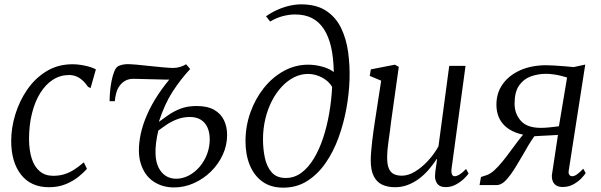

<svg xmlns="http://www.w3.org/2000/svg" viewBox="-20 -851 2762 883"><path d="M205 10Q122 10 76.8 -47.8Q31.5 -105.5 31.5 -203Q31.5 -262.5 50.2 -324.2Q69 -386 105 -438.5Q141 -491 193.5 -523.2Q246 -555.5 313.5 -555.5Q340 -555.5 370 -549.2Q400 -543 421 -532L396.5 -446L385 -451.5Q372.5 -470 358.5 -482.2Q344.5 -494.5 329.5 -500.2Q314.5 -506 298 -506Q257 -506 223.2 -484.2Q189.5 -462.5 165 -423Q140.5 -383.5 127 -329.5Q113.5 -275.5 113.5 -211Q114 -158 126.5 -120.2Q139 -82.5 163.8 -62.5Q188.5 -42.5 224.5 -42.5Q253.5 -42.5 277 -50Q300.5 -57.5 322 -71.5Q343.5 -85.5 365.5 -104.5L380 -74.5Q366 -58.5 341.5 -38.5Q317 -18.5 282.8 -4.2Q248.5 10 205 10Z M508 -385.5H484Q484 -403.5 486 -428Q488 -452.5 492.8 -477.2Q497.5 -502 505 -521Q512.5 -540 523 -546.5Q529.5 -550 541.5 -553Q553.5 -556 567.5 -556Q581 -556 609.5 -553.5Q638 -551 671.2 -547.2Q704.5 -543.5 733.8 -541Q763 -538.5 777.5 -538.5Q794 -538.5 810.8 -544Q827.5 -549.5 835.5 -555.5Q839 -551.5 840 -550.5Q841 -549.5 844 -546.2Q847 -543 854.5 -533.5Q810 -485.5 773.5 -429Q737 -372.5 710.5 -290.5Q729.5 -304 753.2 -321Q777 -338 809 -350.8Q841 -363.5 884.5 -363.5Q934 -363.5 965 -345.8Q996 -328 1010.2 -298Q1024.5 -268 1024.5 -230.5Q1024.5 -183.5 1004.8 -140Q985 -96.5 950.5 -62.5Q916 -28.5 872 -8.8Q828 11 780.5 11Q725.5 11 684.8 -17Q644 -45 627.2 -99.5Q610.5 -154 627 -234Q636.5 -278.5 656.8 -324.5Q677 -370.5 707.2 -416Q737.5 -461.5 776 -505.5L765 -485Q763.5 -484.5 747.2 -484.8Q731 -485 707.2 -485.8Q683.5 -486.5 659 -487Q634.5 -487.5 616.2 -488Q598 -488.5 593 -488.5Q571 -488.5 554.8 -479Q538.5 -469.5 527 -452Q518.5 -439.5 513.8 -420Q509 -400.5 508 -385.5ZM790 -29Q820 -29 847.8 -43.5Q875.5 -58 897.2 -83Q919 -108 931.8 -141Q944.5 -174 944.5 -210Q944.5 -241.5 934.2 -264.5Q924 -287.5 903.8 -300.2Q883.5 -313 853 -313Q821.5 -313 794 -302.2Q766.5 -291.5 745 -276.8Q723.5 -262 708 -250.5Q701 -221 697.5 -192.2Q694 -163.5 695.5 -138Q697.5 -103.5 710 -79Q722.5 -54.5 743 -41.8Q763.5 -29 790 -29Z M1282.5 12Q1225 12 1186.5 -16Q1148 -44 1128.5 -92.2Q1109 -140.5 1109 -201Q1109 -269.5 1131.2 -332.8Q1153.5 -396 1193 -445.8Q1232.5 -495.5 1285 -524.5Q1337.5 -553.5 1397.5 -553.5Q1430 -553.5 1463 -544.2Q1496 -535 1515 -519.5Q1514 -584.5 1502.8 -634Q1491.5 -683.5 1469.5 -717.2Q1447.5 -751 1414.8 -767.8Q1382 -784.5 1337.5 -784.5Q1311 -784.5 1282 -777.2Q1253 -770 1222.5 -752L1203.5 -776Q1228.5 -794 1256.5 -806.2Q1284.5 -818.5 1312.2 -824.8Q1340 -831 1364.5 -831Q1435.5 -831 1480.2 -801.2Q1525 -771.5 1549 -721.5Q1573 -671.5 1581.2 -610.2Q1589.5 -549 1587.5 -485.5Q1585.5 -421 1573 -352Q1560.5 -283 1537 -218.2Q1513.5 -153.5 1477.5 -101.5Q1441.5 -49.5 1393.2 -18.8Q1345 12 1282.5 12ZM1294.5 -32.5Q1334 -32.5 1366.2 -56.5Q1398.5 -80.5 1423.5 -122Q1448.5 -163.5 1466.2 -217.2Q1484 -271 1494.2 -331Q1504.5 -391 1507.5 -451Q1497 -469.5 1479 -483Q1461 -496.5 1439.2 -503.8Q1417.5 -511 1396 -511Q1363.5 -511 1333 -495.8Q1302.5 -480.5 1276.5 -453Q1250.5 -425.5 1231 -388Q1211.5 -350.5 1200.5 -305.2Q1189.5 -260 1189.5 -210Q1189.5 -166.5 1198 -125.8Q1206.5 -85 1229.2 -58.8Q1252 -32.5 1294.5 -32.5Z M1796.5 10Q1762.5 10 1737.5 -1.8Q1712.5 -13.5 1698.8 -40.8Q1685 -68 1685 -114Q1685 -130 1686.8 -152.5Q1688.5 -175 1691.5 -200.5Q1694.5 -226 1697.8 -250Q1701 -274 1704 -292L1733 -480L1680.5 -502L1685.5 -532L1796 -553.5L1814 -543.5L1778 -287Q1776 -267 1773 -245.8Q1770 -224.5 1767 -203.5Q1764 -182.5 1762.2 -162.8Q1760.5 -143 1760.5 -126Q1760.5 -93 1768.8 -75Q1777 -57 1792.2 -50Q1807.5 -43 1828.5 -43Q1857.5 -43 1888.5 -61.8Q1919.5 -80.5 1948 -111.2Q1976.5 -142 1996.5 -178L2046 -548H2121L2057 -77.5Q2054.5 -59.5 2058.2 -50Q2062 -40.5 2070.5 -40.5Q2080.5 -40.5 2093.5 -48.5Q2106.5 -56.5 2123.5 -74L2135 -53Q2130 -45 2114.8 -30Q2099.5 -15 2077.5 -2.8Q2055.5 9.5 2029.5 9.5Q2001 9.5 1989.2 -8.8Q1977.5 -27 1981.5 -54Q1981.5 -56 1982.2 -63.5Q1983 -71 1984.8 -81.2Q1986.5 -91.5 1987.8 -101.8Q1989 -112 1990 -119.5L1989 -120.5Q1972 -94.5 1951.8 -71Q1931.5 -47.5 1907.2 -29.2Q1883 -11 1855.2 -0.5Q1827.5 10 1796.5 10Z M2662.5 -75 2673.5 -55Q2668.5 -46.5 2653.8 -31Q2639 -15.5 2617 -3.2Q2595 9 2567 9Q2542.5 9 2529.8 -5Q2517 -19 2518 -45L2546 -230.5Q2532 -229.5 2512 -228.5Q2492 -227.5 2472 -226.5Q2452 -225.5 2437.5 -224.5Q2425 -207.5 2411.2 -184.5Q2397.5 -161.5 2382.8 -135.5Q2368 -109.5 2351.5 -83Q2329 -46.5 2307.8 -23.2Q2286.5 0 2264.5 0H2185.5L2192 -37L2218 -45.5Q2235.5 -51.5 2253.8 -68.2Q2272 -85 2290.8 -108Q2309.5 -131 2327.5 -155.8Q2345.5 -180.5 2362.8 -203.2Q2380 -226 2395 -242L2417.5 -227Q2380 -230.5 2351.2 -241.8Q2322.5 -253 2302.8 -271.2Q2283 -289.5 2273 -314.2Q2263 -339 2263 -370Q2263 -423.5 2291.8 -464Q2320.5 -504.5 2372.2 -527.8Q2424 -551 2493 -551Q2509 -551 2531.8 -549.5Q2554.5 -548 2577.8 -546.2Q2601 -544.5 2618 -542.5L2671.5 -554L2595.5 -66Q2593.5 -52.5 2598.8 -46.5Q2604 -40.5 2611 -40.5Q2621.5 -40.5 2633.5 -49Q2645.5 -57.5 2662.5 -75ZM2550.5 -270.5 2588 -494.5Q2580.5 -497 2564.5 -501.2Q2548.5 -505.5 2528.8 -508.5Q2509 -511.5 2490.5 -511.5Q2455 -511.5 2421.8 -499.8Q2388.5 -488 2367.5 -458.2Q2346.5 -428.5 2346.5 -374Q2346.5 -328 2375.2 -295.5Q2404 -263 2467 -263Q2482.5 -263 2499.5 -264.5Q2516.5 -266 2530.8 -267.8Q2545 -269.5 2550.5 -270.5Z"/></svg>

Font: Merriweather 48pt Light
Style: Italic
Weight: 300
Italic angle: -7.8°
Version: Version 2.101